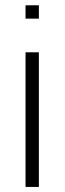

<svg xmlns="http://www.w3.org/2000/svg" viewBox="-20 -533 248 738"><path d="M78.1 185.5V-332H129.4V185.5ZM78.1 -461.4V-512.7H129.4V-461.4Z"/></svg>

Font: Voltera Light
Style: Light
Weight: 300
Designer: Bernd Montag
Version: Version 1.301